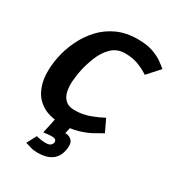

<svg xmlns="http://www.w3.org/2000/svg" viewBox="-167 -608 810 888"><g transform="rotate(30 238.0 -164.5)"><path d="M199 8Q137 8 99 -14Q61 -36 42.5 -73Q24 -110 22 -156Q20 -202 30 -250Q40 -298 62 -344Q84 -390 118 -427Q152 -464 199.5 -486Q247 -508 309 -508H310Q357 -508 389 -497Q421 -486 442 -471Q463 -456 476 -445L418 -381Q397 -396 365 -409Q333 -422 291 -422Q248 -422 220 -394.5Q192 -367 176 -327Q160 -287 152 -250Q146 -222 143.5 -191.5Q141 -161 146.5 -135Q152 -109 169 -93Q186 -77 218 -77Q261 -77 298.5 -91Q336 -105 363 -120L394 -55Q376 -44 348.5 -29Q321 -14 284 -3Q247 8 200 8H199ZM189 80Q182 80 169.5 81Q157 82 145 84L163 0H243L235 36Q258 36 271.5 51.5Q285 67 277 105Q261 179 168 179Q147 179 131 174Q115 169 101 165L128 114Q139 117 152 119Q165 121 180 121Q208 121 213 100Q216 80 189 80Z"/></g></svg>

Font: Epunda Sans SemiBold
Style: Italic
Weight: 600
Italic angle: -12.0243°
Designer: Simon Atzbach
Foundry: typofactur
Version: Version 2.204; ttfautohint (v1.8.4.7-5d5b)